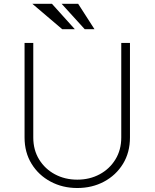

<svg xmlns="http://www.w3.org/2000/svg" viewBox="-20 -946 787 978"><path d="M597.7 -727.3H642V-245.7Q642 -169.4 606.4 -111.3Q570.7 -53.3 509.9 -20.8Q449.2 11.7 373.6 11.7Q298.7 11.7 237.6 -21Q176.5 -53.6 140.8 -111.7Q105.1 -169.7 105.1 -245.7V-727.3H149.5V-245.7Q149.5 -182.2 179.3 -133.7Q209.2 -85.2 259.9 -58.1Q310.7 -30.9 373.6 -30.9Q436.8 -30.9 487.4 -58.1Q538 -85.2 567.8 -133.7Q597.7 -182.2 597.7 -245.7ZM361.2 -797.2H296.9L144.9 -926.5H244.7ZM461.3 -797.2H411.6L294 -926.5H378.2Z"/></svg>

Font: Inter UI Extra Light
Style: Regular
Weight: 200
Designer: Rasmus Andersson
Foundry: rsms
Version: 3.2;8d6f07862